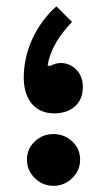

<svg xmlns="http://www.w3.org/2000/svg" viewBox="-20 -587 339 612"><path d="M159.7 -566.9C93.8 -507.8 55.7 -423.8 55.7 -339.8C55.7 -269 92.3 -225.6 152.8 -225.6C206.1 -225.6 244.1 -255.9 244.1 -309.1C244.1 -332 237.3 -350.6 223.6 -364.7C209.5 -378.9 192.9 -386.2 173.3 -386.2C162.1 -386.2 150.9 -382.8 139.6 -376.5L131.8 -378.4C139.2 -424.8 165 -470.7 209.5 -517.1ZM65.9 -78.1C65.9 -55.2 74.2 -35.6 90.8 -19.5C107.4 -2.9 127.4 5.4 150.4 5.4C173.3 5.4 193.4 -2.9 210.4 -19.5C227.1 -35.6 235.4 -55.2 235.4 -78.1C235.4 -101.1 227.1 -120.6 210.4 -136.2C193.4 -151.9 173.3 -159.7 150.4 -159.7C127.4 -159.7 107.4 -151.9 90.8 -136.2C74.2 -120.6 65.9 -101.1 65.9 -78.1Z"/></svg>

Font: Estedad ExtraBold
Style: Regular
Weight: 800
Designer: Amin Abedi
Version: Version 7.3